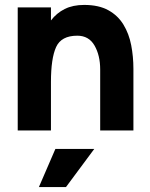

<svg xmlns="http://www.w3.org/2000/svg" viewBox="-20 -530 609 780"><path d="M52 0V-500H187V-447Q210 -477 243 -493.5Q276 -510 322 -510Q381 -510 420 -488.5Q459 -467 481.5 -430Q504 -393 513 -346.5Q522 -300 522 -250V0H387V-248Q387 -305 364 -345Q341 -385 294 -385Q229 -385 208 -339Q187 -293 187 -197V0ZM205 75H363L248 230H138Z"/></svg>

Font: Haskoy ExtraBold
Style: Regular
Weight: 800
Designer: Ertekin Erdin
Foundry: Ertekin Erdin
Version: Version 2.000; ttfautohint (v1.8.4.7-5d5b)